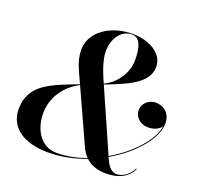

<svg xmlns="http://www.w3.org/2000/svg" viewBox="-133 -902 1080 1053"><g transform="rotate(20 407.0 -375.0)"><path d="M741.5 -70.5 737 -72C721 -34.5 680 -6.5 647.5 -6.5C608.5 -6.5 590 -43 576 -74.5L573.5 -80.5C709.5 -159 803.5 -272.5 803.5 -359C803.5 -410 769.5 -449 715 -449C673 -449 640.5 -415.5 640.5 -380C640.5 -340 672.5 -306.5 721 -306.5C753.5 -306.5 785.5 -320.5 797.5 -341.5C785.5 -258 692.5 -155 571.5 -85L413 -444.5C530.5 -491 650 -534.5 650 -633.5C650 -713.5 561 -760 469 -760C333.5 -760 231 -683 231 -583C231 -548 239.5 -510.5 258.5 -469.5L289.5 -401.5C148.5 -346 20 -308 20 -160C20 -52 109 10 252 10C327.5 10 402.5 -6 471 -32C500 -4.5 539 10 590 10C673 10 722.5 -26.5 741.5 -70.5ZM402 -469.5C371.5 -538 360.5 -587.5 360.5 -622.5C360.5 -683 394.5 -755.5 465.5 -755.5C518 -755.5 528.5 -689.5 528.5 -628C528.5 -559 485 -485 411 -449ZM154 -181C154 -277 209 -354.5 291.5 -397.5L431 -91C440.5 -69 452.5 -50.5 467.5 -35.5C412 -15.5 355 -3.5 299 -3.5C189 -3.5 154 -112 154 -181Z"/></g></svg>

Font: Bodoni* 36pt Medium
Style: Italic
Weight: 500
Italic angle: -13°
Version: Version 2.3